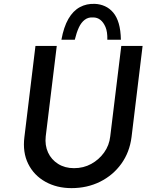

<svg xmlns="http://www.w3.org/2000/svg" viewBox="-20 -963 799 991"><path d="M216 -259Q211 -213 228 -176Q245 -139 280 -117Q315 -95 362 -95Q411 -95 451 -117Q491 -139 517.5 -176Q544 -213 549 -259L606 -726H716L659 -256Q649 -177 606 -117.5Q563 -58 496.5 -25Q430 8 349 8Q273 8 214 -25Q155 -58 125.5 -117.5Q96 -177 106 -256L163 -726H273ZM470 -943Q497 -942 521.5 -931Q546 -920 564.5 -898Q583 -876 593 -841.5Q603 -807 604 -758H534Q535 -799 524.5 -823.5Q514 -848 498 -860.5Q482 -873 461 -873Q436 -875 417.5 -861Q399 -847 387 -821Q375 -795 366 -758H297Q309 -824 333 -865.5Q357 -907 392 -926Q427 -945 470 -943Z"/></svg>

Font: Josefin Sans Medium
Style: Italic
Weight: 500
Italic angle: -7°
Designer: Santiago Orozco
Foundry: Typemade
Version: Version 2.000